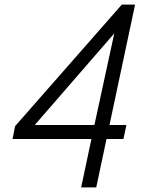

<svg xmlns="http://www.w3.org/2000/svg" viewBox="-20 -820 640 840"><path d="M335 0 380 -212H35L46 -268L513 -800H571L459 -273H533L520 -212H446L401 0ZM132 -273H393L480 -674Z"/></svg>

Font: Victor Mono Thin Light
Style: Italic
Weight: 300
Italic angle: -12°
Monospace: yes
Version: Version 1.561;gftools[0.9.30]